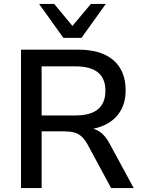

<svg xmlns="http://www.w3.org/2000/svg" viewBox="-20 -958 729 978"><path d="M87 0V-705H380Q496 -705 558 -651Q620 -597 620 -498Q620 -436 593 -391.5Q566 -347 516 -322.5Q466 -298 396 -296L404 -307H426Q462 -305 489.5 -286Q517 -267 539 -225L661 0H546L425 -224Q411 -249 394.5 -263.5Q378 -278 356.5 -283.5Q335 -289 306 -289H192V0ZM192 -370H365Q441 -370 479 -401.5Q517 -433 517 -496Q517 -558 479 -589Q441 -620 364 -620H192ZM303 -765 179 -938H256L349 -826L443 -938H519L395 -765Z"/></svg>

Font: Nunito Sans 11pt SemiBold
Style: Regular
Weight: 600
Version: Version 3.101;gftools[0.9.27]